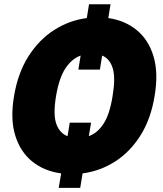

<svg xmlns="http://www.w3.org/2000/svg" viewBox="-20 -820 775 915"><path d="M716.8 -362.3Q698.7 -252 648.9 -173.6Q599.1 -95.2 527.8 -49.8Q456.5 -4.4 373.5 6.3L362.3 75.2H259.8L271.5 6.3Q190.9 -4.4 134 -50Q77.1 -95.7 52.7 -174.1Q28.3 -252.4 46.9 -362.3Q65.4 -472.7 115.7 -551.8Q166 -630.9 238 -677Q310.1 -723.1 393.6 -733.9L404.3 -799.8H506.8L496.1 -733.9Q575.2 -722.7 631.6 -676.5Q688 -630.4 711.7 -551.3Q735.4 -472.2 716.8 -362.3ZM414.1 -235.4 403.3 -171.4Q443.8 -185.5 473.1 -229.7Q502.4 -273.9 516.6 -362.3Q531.2 -449.7 517.1 -495.1Q502.9 -540.5 466.8 -555.2L456.1 -488.3H353.5L364.3 -555.2Q322.8 -540.5 292.2 -494.9Q261.7 -449.2 247.1 -362.3Q232.4 -273.4 248.5 -229.2Q264.6 -185.1 301.8 -170.9L312.5 -235.4Z"/></svg>

Font: Inter Tight Black
Style: Italic
Weight: 900
Italic angle: -9.39999°
Designer: Rasmus Andersson
Foundry: rsms
Version: Version 3.004; ttfautohint (v1.8.4.7-5d5b)